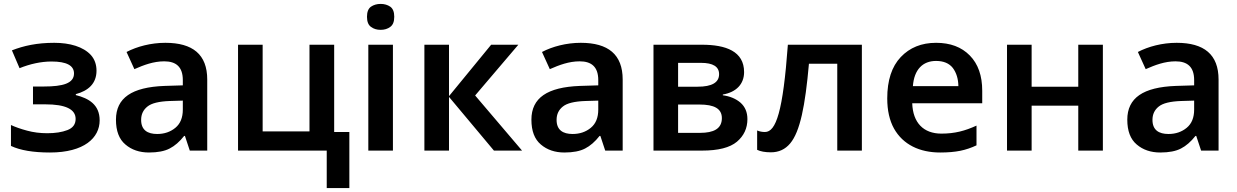

<svg xmlns="http://www.w3.org/2000/svg" viewBox="-20 -771 6335 983"><path d="M257.8 -551.8C168.5 -551.8 101.1 -536.6 41 -513.2L80.1 -421.9C133.3 -443.4 189.5 -456.1 244.1 -456.1C320.8 -456.1 358.9 -435.5 358.9 -395C358.9 -344.2 302.2 -328.1 205.1 -328.1H148.9V-236.8H211.9C315.4 -236.8 367.2 -211.9 367.2 -162.1C367.2 -134.8 353 -115.7 325.2 -105C297.4 -94.2 262.7 -88.9 222.2 -88.9C185.5 -88.9 150.9 -93.3 118.7 -102.1C85.9 -110.8 58.6 -120.6 36.1 -130.9V-23.9C83.5 -1.5 149.9 9.8 235.8 9.8C411.1 9.8 490.2 -65.4 490.2 -154.8C490.2 -235.4 434.1 -267.6 368.2 -284.2V-289.1C432.1 -306.2 474.1 -343.3 474.1 -409.2C474.1 -440.9 464.4 -467.8 445.3 -489.3C406.2 -531.7 337.9 -551.8 257.8 -551.8Z M826.7 -551.8C752.4 -551.8 681.2 -532.7 627.9 -504.9L668 -417C716.8 -438.5 766.1 -457 820.8 -457C880.9 -457 916 -429.2 916 -360.8V-334L821.8 -331.1C655.3 -324.7 573.7 -270 573.7 -158.2C573.7 -100.6 589.8 -58.1 622.1 -31.2C653.8 -3.9 694.3 9.8 742.7 9.8C787.1 9.8 822.8 2.9 848.6 -10.7C874.5 -23.9 899.4 -45.4 922.9 -75.2H926.8L951.7 0H1041V-363.8C1041 -492.2 966.8 -551.8 826.7 -551.8ZM916 -255.9V-210C916 -168.5 903.3 -137.7 877.9 -116.7C852.5 -95.7 821.3 -85 784.7 -85C735.4 -85 702.6 -105 702.6 -157.2C702.6 -186 713.4 -208.5 734.9 -225.6C755.9 -242.7 794.4 -252 849.6 -253.9Z M1768.6 -95.2H1690.9V-542H1564.5V-98.1H1324.7V-542H1198.7V0H1652.8V191.9H1768.6Z M1928.7 -751C1909.7 -751 1893.1 -746.1 1879.4 -736.8C1865.7 -727.1 1858.9 -710 1858.9 -685.1C1858.9 -660.2 1865.7 -643.1 1879.4 -633.3C1893.1 -623 1909.7 -618.2 1928.7 -618.2C1947.8 -618.2 1964.4 -623 1978 -633.3C1991.7 -643.1 1998.5 -660.2 1998.5 -685.1C1998.5 -710 1991.7 -727.1 1978 -736.8C1964.4 -746.1 1947.8 -751 1928.7 -751ZM1865.7 -542V0H1991.7V-542Z M2278.8 -278.8V-542H2152.8V0H2278.8V-274.9L2508.8 0H2652.8L2412.6 -282.2L2633.8 -542H2494.6Z M2953.6 -551.8C2879.4 -551.8 2808.1 -532.7 2754.9 -504.9L2794.9 -417C2843.8 -438.5 2893.1 -457 2947.8 -457C3007.8 -457 3043 -429.2 3043 -360.8V-334L2948.7 -331.1C2782.2 -324.7 2700.7 -270 2700.7 -158.2C2700.7 -100.6 2716.8 -58.1 2749 -31.2C2780.8 -3.9 2821.3 9.8 2869.6 9.8C2914.1 9.8 2949.7 2.9 2975.6 -10.7C3001.5 -23.9 3026.4 -45.4 3049.8 -75.2H3053.7L3078.6 0H3168V-363.8C3168 -492.2 3093.8 -551.8 2953.6 -551.8ZM3043 -255.9V-210C3043 -168.5 3030.3 -137.7 3004.9 -116.7C2979.5 -95.7 2948.2 -85 2911.6 -85C2862.3 -85 2829.6 -105 2829.6 -157.2C2829.6 -186 2840.3 -208.5 2861.8 -225.6C2882.8 -242.7 2921.4 -252 2976.6 -253.9Z M3789.6 -401.9C3789.6 -508.3 3696.3 -542 3573.7 -542H3325.7V0H3574.7C3657.2 0 3716.8 -15.1 3752.9 -45.4C3788.6 -75.7 3806.6 -114.3 3806.6 -161.1C3806.6 -196.3 3794.9 -224.1 3771.5 -245.1C3747.6 -265.6 3717.3 -278.3 3680.7 -283.2V-287.1C3749.5 -298.8 3789.6 -340.8 3789.6 -401.9ZM3661.6 -391.1C3661.6 -348.6 3625 -327.1 3551.8 -327.1H3451.7V-449.2H3568.8C3630.9 -449.2 3661.6 -429.7 3661.6 -391.1ZM3675.8 -166C3675.8 -111.3 3632.8 -90.8 3564.5 -90.8H3451.7V-235.8H3561.5C3636.2 -235.8 3675.8 -215.3 3675.8 -166Z M4392.6 -542H4013.7C3988.8 -199.7 3953.1 -95.2 3896.5 -95.2C3881.8 -95.2 3868.7 -97.7 3856.4 -103V-3.9C3873.5 4.4 3897 8.8 3926.8 8.8C3967.3 8.8 4000 -6.3 4025.4 -36.6C4076.2 -97.2 4102.5 -228 4121.6 -444.8H4266.6V0H4392.6Z M4772.5 -551.8C4697.8 -551.8 4637.7 -527.3 4591.8 -479C4545.4 -430.2 4522.5 -359.4 4522.5 -267.1C4522.5 -205.6 4534.2 -154.3 4557.1 -112.8C4603.5 -30.3 4688.5 9.8 4793.5 9.8C4833.5 9.8 4867.7 6.8 4896.5 1C4925.3 -4.9 4952.6 -14.2 4979.5 -26.9V-127.9C4920.9 -101.1 4868.7 -86.9 4799.8 -86.9C4707.5 -86.9 4653.8 -143.1 4650.4 -242.2H5008.8V-306.2C5008.8 -383.3 4987.8 -443.4 4945.3 -486.8C4902.8 -530.3 4845.2 -551.8 4772.5 -551.8ZM4772.5 -459C4811 -459 4839.8 -446.8 4858.4 -422.9C4876.5 -398.4 4886.2 -367.7 4886.7 -330.1H4653.8C4660.2 -415.5 4704.6 -459 4772.5 -459Z M5135.7 -542V0H5261.7V-230H5500.5V0H5626.5V-542H5500.5V-327.1H5261.7V-542Z M6004.4 -551.8C5930.2 -551.8 5858.9 -532.7 5805.7 -504.9L5845.7 -417C5894.5 -438.5 5943.8 -457 5998.5 -457C6058.6 -457 6093.8 -429.2 6093.8 -360.8V-334L5999.5 -331.1C5833 -324.7 5751.5 -270 5751.5 -158.2C5751.5 -100.6 5767.6 -58.1 5799.8 -31.2C5831.5 -3.9 5872.1 9.8 5920.4 9.8C5964.8 9.8 6000.5 2.9 6026.4 -10.7C6052.2 -23.9 6077.1 -45.4 6100.6 -75.2H6104.5L6129.4 0H6218.8V-363.8C6218.8 -492.2 6144.5 -551.8 6004.4 -551.8ZM6093.8 -255.9V-210C6093.8 -168.5 6081.1 -137.7 6055.7 -116.7C6030.3 -95.7 5999 -85 5962.4 -85C5913.1 -85 5880.4 -105 5880.4 -157.2C5880.4 -186 5891.1 -208.5 5912.6 -225.6C5933.6 -242.7 5972.2 -252 6027.3 -253.9Z"/></svg>

Font: Noto Reveo Sans
Style: Regular
Weight: 600
Designer: Monotype Design Team
Foundry: Monotype Imaging Inc.
Version: Version 2.007